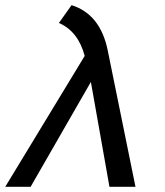

<svg xmlns="http://www.w3.org/2000/svg" viewBox="-70 -722 637 742"><path d="M257.3 -505.9Q232.4 -600.6 157.7 -633.3L206.5 -702.1Q317.4 -667.5 346.2 -527.8L453.6 0H353L281.2 -405.3L48.3 0H-49.8Z"/></svg>

Font: Sansation
Style: Italic
Weight: 400
Designer: Bernd Montag
Version: Version 1.301